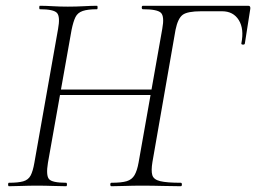

<svg xmlns="http://www.w3.org/2000/svg" viewBox="-20 -645 887 665"><path d="M366 0Q362 0 362 -6Q362 -12 366 -12Q401 -12 419 -17.5Q437 -23 446 -38.5Q455 -54 460 -82L542 -545Q550 -588 537.5 -600.5Q525 -613 475 -613Q471 -613 471 -619Q471 -625 475 -625H840Q848 -625 847 -615L828 -494Q827 -490 821 -490.5Q815 -491 816 -495Q826 -545 807 -575.5Q788 -606 749 -606H677Q629 -606 612.5 -593.5Q596 -581 588 -542L508 -84Q503 -54 507.5 -38.5Q512 -23 535 -17.5Q558 -12 606 -12Q610 -12 610 -6Q610 0 606 0Q576 0 543 -1Q510 -2 470 -2Q440 -2 413 -1Q386 0 366 0ZM11 0Q8 0 8 -6Q8 -12 11 -12Q43 -12 60.5 -17Q78 -22 86 -37Q94 -52 99 -81L181 -544Q189 -587 177.5 -600Q166 -613 118 -613Q116 -613 116 -619Q116 -625 118 -625Q138 -625 162.5 -623.5Q187 -622 215 -622Q244 -622 270.5 -623.5Q297 -625 316 -625Q318 -625 318 -619Q318 -613 316 -613Q284 -613 266.5 -607Q249 -601 241.5 -586Q234 -571 228 -542L146 -81Q139 -38 149.5 -25Q160 -12 209 -12Q212 -12 212 -6Q212 0 209 0Q189 0 163 -1Q137 -2 108 -2Q80 -2 55 -1Q30 0 11 0ZM161 -316 165 -335H524L522 -316Z"/></svg>

Font: Cormorant Light
Style: Italic
Weight: 300
Italic angle: -10°
Designer: Christian Thalmann (Catharsis Fonts)
Foundry: Catharsis Fonts
Version: Version 4.000